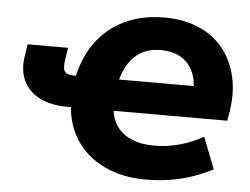

<svg xmlns="http://www.w3.org/2000/svg" viewBox="-51 -780 1113 856"><g transform="rotate(5 505.0 -352.5)"><path d="M628 11Q524 11 442.5 -28.5Q361 -68 315 -141.5Q269 -215 269 -316L302 -282H252Q181 -282 131 -307Q81 -332 58 -379.5Q35 -427 46 -493L54 -544H235L227 -494Q220 -451 230.5 -437Q241 -423 272 -423H311L276 -398Q286 -462 314 -519.5Q342 -577 388.5 -621Q435 -665 501 -690.5Q567 -716 654 -716Q738 -716 804.5 -687.5Q871 -659 914 -606.5Q957 -554 974 -481.5Q991 -409 977 -323L970 -282H427L460 -308Q460 -256 483.5 -219Q507 -182 550.5 -162.5Q594 -143 655 -143Q714 -143 769 -158.5Q824 -174 874 -202L929 -61Q889 -40 843 -23.5Q797 -7 743 2Q689 11 628 11ZM648 -570Q595 -570 558 -547.5Q521 -525 499 -485.5Q477 -446 467 -396L438 -423H854L803 -352Q815 -424 798.5 -472Q782 -520 743.5 -545Q705 -570 648 -570Z"/></g></svg>

Font: Nunito Sans 12pt Black
Style: Italic
Weight: 900
Italic angle: -9°
Designer: Vernon Adams
Foundry: Vernon Adams
Version: Version 3.101;gftools[0.9.27]